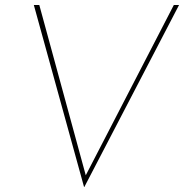

<svg xmlns="http://www.w3.org/2000/svg" viewBox="-20 -722 740 772"><path d="M318 30 116 -702H138L329 -2H317L679 -702H700L319 30Z"/></svg>

Font: Josefin Sans Thin Thin
Style: Italic
Weight: 250
Italic angle: -7°
Version: Version 2.000